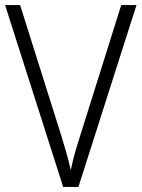

<svg xmlns="http://www.w3.org/2000/svg" viewBox="-20 -734 556 754"><path d="M516 -714H456L293 -195C277 -146 266 -106 258 -66C249 -106 237 -148 223 -194L59 -714H0L228 0H288Z"/></svg>

Font: Noto Sans Malayalam SemiCondensed Light
Style: Regular
Weight: 300
Width: 4
Designer: Jelle Bosma - Monotype Design Team
Foundry: Monotype Imaging Inc.
Version: Version 2.104